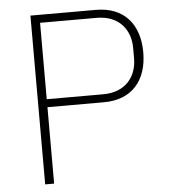

<svg xmlns="http://www.w3.org/2000/svg" viewBox="-51 -744 699 791"><g transform="rotate(-5 298.5 -349.0)"><path d="M141 0V-316H375C491 -316 554 -391 554 -507C554 -623 491 -698 375 -698H104V0ZM141 -665H375C469 -665 514 -602 514 -529V-485C514 -412 469 -349 375 -349H141Z"/></g></svg>

Font: IBM Plex Devanagari ExtraLight
Style: Regular
Weight: 200
Designer: Mike Abbink, Paul van der Laan, Pieter van Rosmalen, Erin McLaughlin
Foundry: Bold Monday
Version: Version 1.0